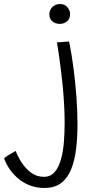

<svg xmlns="http://www.w3.org/2000/svg" viewBox="-154 -697 486 949"><path d="M143.5 -677Q166 -677 179.2 -661.2Q192.5 -645.5 192.5 -626.5Q192.5 -604.5 177.8 -591.8Q163 -579 141 -579Q120.5 -579 105.2 -591.2Q90 -603.5 90 -625.5Q90 -648 105.2 -662.5Q120.5 -677 143.5 -677ZM229 -83Q229 -17 222 40Q215 97 197.5 140.2Q180 183.5 148 207.8Q116 232 65 232Q-3 232 -56 191.8Q-109 151.5 -134 85.5Q-123.5 76.5 -106 66Q-88.5 55.5 -76.5 49Q-66 77 -46.8 106.8Q-27.5 136.5 0 156.8Q27.5 177 62.5 177Q96 177 116.5 153Q137 129 147.8 89.2Q158.5 49.5 162 2.8Q165.5 -44 165.5 -89.5Q165.5 -178 154.8 -282.8Q144 -387.5 127.5 -487.5L187.5 -492Q200 -432 209.2 -361Q218.5 -290 223.8 -218Q229 -146 229 -83Z"/></svg>

Font: Grandstander ExtraLight
Style: Regular
Weight: 200
Designer: Tyler Finck
Foundry: Etcetera Type Co
Version: Version 1.200; ttfautohint (v1.8.3)